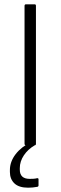

<svg xmlns="http://www.w3.org/2000/svg" viewBox="-20 -675 282 892"><path d="M101 0Q94 0 94 -7V-648Q94 -655 101 -655H141Q147 -655 147 -648V-7Q147 0 141 0ZM111 197Q68 197 47 177Q26 157 26 124V115Q26 76 52.5 41.5Q79 7 126 -16L143 -8V-1Q110 18 91 46.5Q72 75 72 106V113Q72 156 118 156Q127 156 135.5 155.5Q144 155 152 153Q159 152 159 158V186Q159 192 153 193Q132 197 111 197Z"/></svg>

Font: Sofia Sans Light
Style: Regular
Weight: 300
Designer: Botio Nikoltchev, Ani Petrova
Foundry: lettersoup
Version: Version 4.100; ttfautohint (v1.8.3)